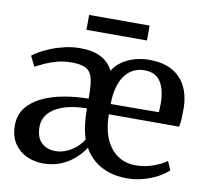

<svg xmlns="http://www.w3.org/2000/svg" viewBox="-81 -812 987 913"><g transform="rotate(10 413.0 -356.0)"><path d="M183.5 10.5Q140 10.5 103 -6.8Q66 -24 43.2 -58.5Q20.5 -93 20.5 -145Q20.5 -195.5 48 -230.5Q75.5 -265.5 121.8 -287.5Q168 -309.5 225.8 -319.8Q283.5 -330 344 -330.5L343.5 -357.5Q343 -407 334.2 -435Q325.5 -463 302.2 -474.5Q279 -486 234.5 -486Q197.5 -486 165.8 -477.5Q134 -469 108.2 -457.2Q82.5 -445.5 63 -435.5L39 -484Q48.5 -493 70.8 -505.8Q93 -518.5 123.8 -531Q154.5 -543.5 190.8 -551.8Q227 -560 264 -560Q326 -560 365.5 -538.8Q405 -517.5 423 -479Q439 -506 466.2 -524.8Q493.5 -543.5 527.5 -553Q561.5 -562.5 597.5 -562.5Q691.5 -562.5 743 -511.5Q794.5 -460.5 797 -365Q797 -334.5 795.8 -312.5Q794.5 -290.5 790.5 -274H451.5Q451.5 -226.5 462.2 -186.8Q473 -147 494.5 -118Q516 -89 547.2 -73Q578.5 -57 618.5 -57Q661.5 -57 703 -71.8Q744.5 -86.5 767 -104.5L785.5 -62.5Q768 -44.5 737 -27.5Q706 -10.5 667.5 0.2Q629 11 589 11Q539.5 11 499.5 -2.2Q459.5 -15.5 429.8 -40.5Q400 -65.5 381 -100Q364 -73 336 -47.5Q308 -22 269.8 -5.8Q231.5 10.5 183.5 10.5ZM451.5 -323.5 684 -325Q685 -334.5 685.2 -346Q685.5 -357.5 685.5 -367Q685.5 -430.5 662 -470Q638.5 -509.5 581.5 -509.5Q554.5 -509.5 531.2 -498.5Q508 -487.5 490.2 -464.8Q472.5 -442 462.2 -407Q452 -372 451.5 -323.5ZM231 -57.5Q257.5 -57.5 283.2 -68.2Q309 -79 330 -97.2Q351 -115.5 364 -137.5Q353 -169 348.5 -205Q344 -241 344 -283.5Q292.5 -283 253.8 -273.5Q215 -264 188.8 -247Q162.5 -230 149.8 -207.8Q137 -185.5 137 -159Q137 -106.5 163.8 -82Q190.5 -57.5 231 -57.5ZM569 -723V-651H277V-723Z"/></g></svg>

Font: Merriweather 36pt Medium
Style: Regular
Weight: 500
Version: Version 2.100